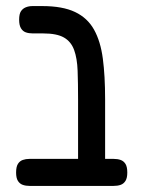

<svg xmlns="http://www.w3.org/2000/svg" viewBox="-20 -602 464 632"><path d="M282 10Q264 10 254.5 5Q245 0 241 -9Q237 -18 237 -28V-274Q237 -328 235.5 -369Q234 -410 224 -437.5Q214 -465 190.5 -478.5Q167 -492 122 -492H88Q75 -492 65 -495.5Q55 -499 49 -509Q43 -519 43 -537Q43 -556 49 -565Q55 -574 65 -578Q75 -582 87 -582H119Q186 -582 227 -562.5Q268 -543 289.5 -504.5Q311 -466 318.5 -409Q326 -352 326 -276V-35Q326 -22 323 -12Q320 -2 310 4Q300 10 282 10ZM78 10Q65 10 55 6.5Q45 3 39 -6.5Q33 -16 33 -34Q33 -53 39 -62.5Q45 -72 55 -75.5Q65 -79 77 -79H354Q367 -79 377 -75.5Q387 -72 393 -62.5Q399 -53 399 -34Q399 -16 393 -6.5Q387 3 377 6.5Q367 10 353 10Z"/></svg>

Font: Fredoka Condensed
Style: Regular
Weight: 400
Width: 3
Designer: Ben Nathan
Foundry: Milena B. Brandão, Ben Nathan
Version: Version 2.001